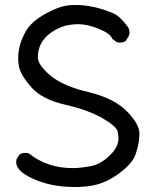

<svg xmlns="http://www.w3.org/2000/svg" viewBox="-20 -739 623 771"><path d="M280 12Q184 12 111 -22Q45 -52 45 -88Q45 -94 47 -101L59 -119Q69 -125 81 -125Q88 -125 96 -123Q169 -64 272 -64Q301 -64 343 -71.5Q385 -79 423 -117Q456 -150 456 -184Q456 -188 453 -209Q450 -230 393 -263.5Q336 -297 242 -318.5Q148 -340 105 -389.5Q62 -439 56 -473Q53 -489 53 -505Q53 -560 84 -614Q115 -668 212 -707Q244 -719 281 -719Q356 -719 434 -686Q462 -674 491 -634Q500 -623 500 -609Q500 -602 497 -594L484 -574Q474 -568 462 -568Q456 -568 448 -570L431 -583Q424 -604 377.5 -623Q331 -642 293 -642Q254 -641 228 -631Q132 -592 132 -508Q132 -479 181.5 -436.5Q231 -394 334 -369.5Q437 -345 488.5 -293Q540 -241 540 -202Q540 -200 538.5 -179.5Q537 -159 525 -120.5Q513 -82 452.5 -38.5Q392 5 322 10Q301 12 280 12Z"/></svg>

Font: Xiaolai SC
Style: Regular
Weight: 400
Designer: Nozomi Seto 瀬戸のぞみ
Version: Version 3.11;December 4, 2020;FontCreator 13.0.0.2613 64-bit